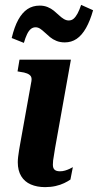

<svg xmlns="http://www.w3.org/2000/svg" viewBox="-20 -759 402 788"><path d="M246 -585Q227 -585 212 -591Q197 -597 185.5 -606.5Q174 -616 164 -625.5Q154 -635 145 -641Q136 -647 126 -647Q115 -647 106.5 -640Q98 -633 91 -618.5Q84 -604 78 -583L28 -603Q39 -649 55 -678Q71 -707 92.5 -721.5Q114 -736 143 -736Q161 -736 175.5 -730Q190 -724 201 -715Q212 -706 222 -696.5Q232 -687 242 -681Q252 -675 262 -675Q274 -675 282.5 -682.5Q291 -690 298.5 -704Q306 -718 313 -739L362 -717Q350 -674 333 -644Q316 -614 294.5 -599.5Q273 -585 246 -585ZM165 9Q132 9 106.5 -2Q81 -13 67 -36Q53 -59 53 -93Q53 -104 54.5 -116Q56 -128 58.5 -144Q61 -160 65 -181L109 -426Q111 -439 106.5 -446Q102 -453 91 -457.5Q80 -462 63 -464L52 -466L60 -514H271L206 -151Q204 -135 201.5 -122.5Q199 -110 198 -100.5Q197 -91 197 -83Q197 -69 204 -62.5Q211 -56 226 -56Q237 -56 247 -59Q257 -62 265.5 -66Q274 -70 279 -73L269 -22Q259 -15 243.5 -7.5Q228 0 208 4.5Q188 9 165 9Z"/></svg>

Font: Roboto Serif 72pt SemiCondensed SemiBold
Style: Italic
Weight: 600
Width: 4
Italic angle: -10°
Designer: Greg Gazdowicz
Foundry: Commercial Type
Version: Version 1.008